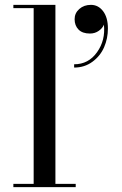

<svg xmlns="http://www.w3.org/2000/svg" viewBox="-20 -770 500 790"><path d="M287 -691Q287 -716 306.2 -733Q325.5 -750 354 -750Q384.5 -750 404.2 -724Q424 -698 424 -652.5Q424 -612 408.5 -576Q393 -540 360.5 -516Q328 -492 285 -492V-505.5Q344 -505.5 379.2 -555Q414.5 -604.5 407.5 -668.5Q402 -654 386.2 -643Q370.5 -632 350 -632Q319 -632 303 -648.5Q287 -665 287 -691ZM35 -13.5H118.5V-736.5H35V-750H208V-13.5H291.5V0H35Z"/></svg>

Font: Bodoni* 16pt
Style: Regular
Weight: 400
Version: Version 2.3